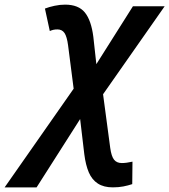

<svg xmlns="http://www.w3.org/2000/svg" viewBox="-141 -569 731 829"><path d="M-121 240 177 -186 153 -373Q148 -411 137.5 -426.5Q127 -442 107 -442Q98 -442 90.5 -440.5Q83 -439 74 -435L53 -532Q71 -539 94.5 -544Q118 -549 140 -549Q198 -549 225.5 -515Q253 -481 262 -410L275 -292L433 -542H570L304 -162L335 70Q340 106 351.5 120.5Q363 135 385 135Q395 135 406 133.5Q417 132 431 129L430 226Q412 232 391.5 236Q371 240 346 240Q307 240 281.5 223.5Q256 207 242.5 175.5Q229 144 223 97L205 -55L17 240Z"/></svg>

Font: Noto Sans Display SemiBold
Style: Italic
Weight: 600
Italic angle: -12°
Designer: Monotype Design Team
Foundry: Monotype Imaging Inc.
Version: Version 2.003